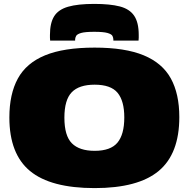

<svg xmlns="http://www.w3.org/2000/svg" viewBox="-20 -954 966 984"><path d="M465 10Q240 10 134 -77.5Q28 -165 28 -352Q28 -472 71.5 -551.5Q115 -631 211 -670.5Q307 -710 465 -710Q621 -710 716.5 -670.5Q812 -631 855.5 -552Q899 -473 899 -354Q899 -166 793.5 -78Q688 10 465 10ZM465 -181Q547 -181 582 -223Q617 -265 617 -352Q617 -437 582.5 -478.5Q548 -520 465 -520Q385 -520 347.5 -481Q310 -442 310 -351Q310 -258 348.5 -219.5Q387 -181 465 -181ZM463 -934Q544 -934 594 -921Q644 -908 667.5 -873.5Q691 -839 691 -775Q691 -768 691 -760.5Q691 -753 690 -746H561Q561 -749 561 -751Q561 -760 556.5 -769.5Q552 -779 531 -785Q510 -791 463 -791Q416 -791 395.5 -785Q375 -779 370 -769.5Q365 -760 365 -751V-746H237Q236 -753 236 -760.5Q236 -768 236 -775Q236 -836 257.5 -870.5Q279 -905 329 -919.5Q379 -934 463 -934Z"/></svg>

Font: Georama Extended Black
Style: Regular
Weight: 900
Width: 7
Designer: Jean-Baptiste Levee
Foundry: Production Type
Version: Version 1.000